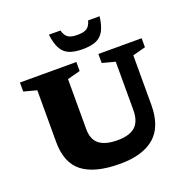

<svg xmlns="http://www.w3.org/2000/svg" viewBox="-161 -1085 1218 1249"><g transform="rotate(-20 448.5 -461.0)"><path d="M659.5 -286.5V-621L570.5 -644.5V-707H870V-644.5L781 -621V-278Q781 -128.5 699.5 -57.8Q618 13 460.5 13Q287.5 13 202 -52.2Q116.5 -117.5 116.5 -263V-621L27.5 -644.5V-707H418V-644.5L329 -621V-275Q329 -203 370.8 -170Q412.5 -137 496.5 -137Q580.5 -137 620 -172.8Q659.5 -208.5 659.5 -286.5ZM486.5 -870Q530.5 -870 551.5 -884.2Q572.5 -898.5 582.5 -935H662Q654 -871 633.8 -835.2Q613.5 -799.5 577.5 -785.2Q541.5 -771 486.5 -771Q431.5 -771 395.5 -785.2Q359.5 -799.5 339.2 -835.2Q319 -871 311 -935H390.5Q400.5 -898.5 421.5 -884.2Q442.5 -870 486.5 -870Z"/></g></svg>

Font: Newsreader 6pt
Style: Bold
Weight: 700
Designer: Hugues Gentile
Foundry: Production Type
Version: Version 1.003; ttfautohint (v1.8.3)